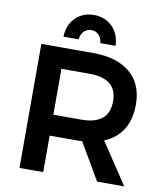

<svg xmlns="http://www.w3.org/2000/svg" viewBox="-97 -988 916 1067"><g transform="rotate(10 361.5 -454.5)"><path d="M286 -761H200Q202 -827 243 -868Q284 -909 347 -909Q410 -909 451 -868Q492 -827 494 -761H408Q406 -789 389 -806.5Q372 -824 347 -824Q322 -824 305 -806.5Q288 -789 286 -761ZM677 0H524L403 -207Q395 -206 378 -206H220V0H86V-700H378Q514 -700 588 -637Q662 -574 662 -459Q662 -291 523 -232ZM220 -583V-324H378Q534 -324 534 -455Q534 -583 378 -583Z"/></g></svg>

Font: Montserrat arm Medium
Style: Regular
Weight: 500
Designer: Julieta Ulanovsky
Foundry: Julieta Ulanovsky
Version: Version 6.000;PS 006.000;hotconv 1.0.88;makeotf.lib2.5.64775